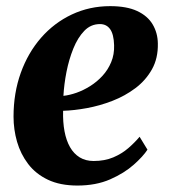

<svg xmlns="http://www.w3.org/2000/svg" viewBox="-20 -578 538 610"><path d="M448.5 -102.5Q435 -81.5 405 -54.8Q375 -28 330 -8.2Q285 11.5 226 11.5Q171 11.5 132.2 -7Q93.5 -25.5 69.5 -57Q45.5 -88.5 34.2 -127.5Q23 -166.5 23 -207.5Q23 -282.5 46 -346.5Q69 -410.5 110.5 -458Q152 -505.5 208.2 -532Q264.5 -558.5 330 -558.5Q382.5 -558.5 415.8 -543Q449 -527.5 465 -500.5Q481 -473.5 481.5 -440Q482.5 -393 462.8 -357.8Q443 -322.5 410 -297.8Q377 -273 337 -257.5Q297 -242 256 -234.5Q215 -227 180.5 -226Q179.5 -190 185 -160.8Q190.5 -131.5 202.5 -110.5Q214.5 -89.5 233.2 -78Q252 -66.5 277.5 -66.5Q312.5 -66.5 339.8 -78Q367 -89.5 387.8 -107.5Q408.5 -125.5 423.5 -143.5ZM297.5 -501.5Q268.5 -501.5 247.8 -480Q227 -458.5 213 -423.8Q199 -389 191.2 -349.5Q183.5 -310 181.5 -273.5Q200.5 -275.5 222.8 -283.2Q245 -291 266.5 -304.5Q288 -318 305.5 -337Q323 -356 333.2 -380.5Q343.5 -405 342.5 -434.5Q341.5 -469 330 -485.2Q318.5 -501.5 297.5 -501.5Z"/></svg>

Font: Merriweather 48pt ExtraBold
Style: Italic
Weight: 800
Italic angle: -7.8°
Version: Version 2.101